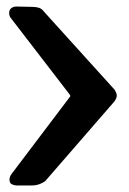

<svg xmlns="http://www.w3.org/2000/svg" viewBox="-20 -567 395 587"><path d="M329 -256 118 -13Q99 0 79 0H30Q24 0 16.5 -3.5Q9 -7 9 -18Q9 -27 16 -36L193 -270Q195 -272 195 -274L193 -278L13 -512Q8 -518 8 -527Q8 -537 14.5 -542Q21 -547 30 -547L79 -546Q89 -546 98 -543.5Q107 -541 113 -533L331 -292Q333 -288 335 -283.5Q337 -279 337 -275Q337 -266 329 -256Z"/></svg>

Font: Jura
Style: Bold
Weight: 700
Designer: Ed Merritt
Foundry: Ten by Twenty
Version: Version 1.007